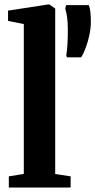

<svg xmlns="http://www.w3.org/2000/svg" viewBox="-20 -839 426 859"><path d="M86.5 -61V-731.5L16 -745.5V-791.5L195 -819H201.5L227 -800.5V-60.5L296 -50V0H19.5V-50ZM343 -582.5H279.5L276.5 -591Q280 -611 281.8 -641.5Q283.5 -672 283.5 -706.5Q283.5 -738 280.2 -762Q277 -786 272 -800L275.5 -816H377.5Q382 -804 384.2 -786.5Q386.5 -769 386.5 -740.5Q386.5 -714 380.2 -683.8Q374 -653.5 364 -626.5Q354 -599.5 343 -582.5Z"/></svg>

Font: Merriweather 48pt
Style: Bold
Weight: 700
Version: Version 2.100